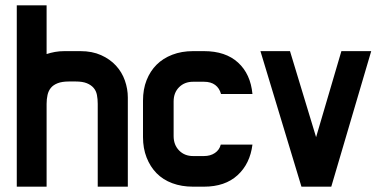

<svg xmlns="http://www.w3.org/2000/svg" viewBox="-20 -701 1434 721"><path d="M239 -395Q213 -395 196.5 -388.5Q180 -382 171 -371Q162 -360 158.5 -344.5Q155 -329 155 -311V0H43V-681H155V-498Q170 -503 186.5 -506Q203 -509 222 -509H282Q326 -509 359.5 -494Q393 -479 415.5 -454.5Q438 -430 449 -398.5Q460 -367 460 -335V0H347V-311Q347 -329 344 -344.5Q341 -360 331.5 -371Q322 -382 306 -388.5Q290 -395 264 -395Z M746 -115Q770 -115 787 -126.5Q804 -138 809 -158H928Q919 -86 872 -43Q825 0 746 0H705Q662 0 627 -13Q592 -26 568 -50.5Q544 -75 530.5 -109.5Q517 -144 517 -186V-323Q517 -366 530.5 -400Q544 -434 568 -458Q592 -482 627 -495.5Q662 -509 705 -509H746Q827 -509 874 -466Q921 -423 928 -348H810Q804 -370 788 -382Q772 -394 746 -394H705Q673 -394 652.5 -373.5Q632 -353 632 -320V-190Q632 -157 652.5 -136Q673 -115 705 -115Z M1224 0H1112L958 -509H1069L1167 -186L1262 -509H1374Z"/></svg>

Font: Do Hyeon
Style: Regular
Weight: 400
Version: Version 1.001